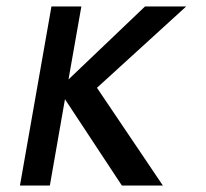

<svg xmlns="http://www.w3.org/2000/svg" viewBox="-20 -571 640 597"><path d="M182 -262.5 135 6H42L140 -551H233L193 -324L431 -551H559L281.5 -298L486.5 6H359Z"/></svg>

Font: JuliaMono Medium
Style: Italic
Weight: 500
Italic angle: -9°
Monospace: yes
Designer: cormullion
Foundry: corm
Version: Version 0.054; ttfautohint (v1.8.4)